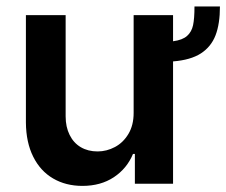

<svg xmlns="http://www.w3.org/2000/svg" viewBox="-20 -578 712 604"><path d="M524.4 -384.8V0H404.3V-93.8H398.4Q379.4 -47.9 338.1 -20.5Q296.9 6.8 239.3 6.8Q187 6.8 147 -16.6Q106.9 -40 84.5 -85Q62 -129.9 61.5 -192.4V-530.3H186.5V-211.9Q186.5 -178.7 199 -153.6Q211.4 -128.4 234.1 -115Q256.8 -101.6 287.1 -101.6Q315.4 -101.6 341.6 -115.5Q367.7 -129.4 384 -156.7Q400.4 -184.1 400.4 -222.7V-530.3H524.4V-448.2Q554.2 -452.1 568.6 -465.1Q583 -478 587.4 -499Q591.8 -520 591.8 -557.6H671.9Q671.9 -502.9 658 -466.8Q644 -430.7 611.8 -409.9Q579.6 -389.2 524.4 -384.8Z"/></svg>

Font: Pretendard JP SemiBold
Style: Regular
Weight: 600
Designer: Base glyphs from Inter by Rasmus Andersson; Hangeul glyphs from Noto Sans CJK(Source Han Sans) by Jang Soo-young and Kan
Foundry: Kil Hyung-jin
Version: Version 1.309